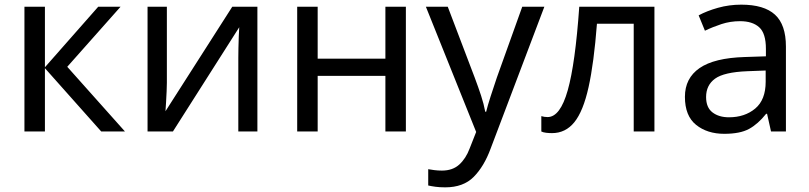

<svg xmlns="http://www.w3.org/2000/svg" viewBox="-20 -565 3478 825"><path d="M402 -536H498L269 -278L517 0H415L173 -272V0H85V-536H173V-276Z M697 -536V-209Q697 -197 696 -173Q695 -149 693.5 -125Q692 -101 691 -87L978 -536H1086V0H1004V-316Q1004 -332 1004.5 -358Q1005 -384 1006 -409.5Q1007 -435 1008 -448L723 0H614V-536Z M1345 -536V-313H1636V-536H1724V0H1636V-239H1345V0H1257V-536Z M1810 -536H1904L2020 -231Q2035 -191 2047 -154.5Q2059 -118 2065 -85H2069Q2075 -110 2088 -150.5Q2101 -191 2115 -232L2224 -536H2319L2088 74Q2060 150 2015.5 195Q1971 240 1893 240Q1869 240 1851 237.5Q1833 235 1820 232V162Q1831 164 1846.5 166Q1862 168 1879 168Q1925 168 1953.5 142Q1982 116 1998 73L2026 2Z M2792 0H2703V-463H2545Q2532 -294 2509 -190.5Q2486 -87 2448 -40Q2410 7 2352 7Q2339 7 2326.5 5.5Q2314 4 2306 0V-66Q2312 -64 2319 -63Q2326 -62 2333 -62Q2387 -62 2419.5 -177Q2452 -292 2469 -536H2792Z M3165 -545Q3263 -545 3310 -502Q3357 -459 3357 -365V0H3293L3276 -76H3272Q3237 -32 3198.5 -11Q3160 10 3092 10Q3019 10 2971 -28.5Q2923 -67 2923 -149Q2923 -229 2986 -272.5Q3049 -316 3180 -320L3271 -323V-355Q3271 -422 3242 -448Q3213 -474 3160 -474Q3118 -474 3080 -461.5Q3042 -449 3009 -433L2982 -499Q3017 -518 3065 -531.5Q3113 -545 3165 -545ZM3270 -262 3191 -259Q3091 -255 3052.5 -227Q3014 -199 3014 -148Q3014 -103 3041.5 -82Q3069 -61 3112 -61Q3180 -61 3225 -98.5Q3270 -136 3270 -214Z"/></svg>

Font: Noto IKEA Simplified Chinese
Style: Regular
Weight: 400
Designer: Monotype Design Team
Foundry: Monotype Imaging Inc.
Version: Version 1.100